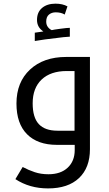

<svg xmlns="http://www.w3.org/2000/svg" viewBox="-20 -799 601 1059"><path d="M245.1 240.2Q143.1 240.2 64.9 189L105 122.1Q137.2 139.2 171.4 150.6Q205.6 162.1 247.1 162.1Q314.9 162.1 353.5 125.7Q392.1 89.4 392.1 28.8V0H293.9Q187.5 0 129.2 -58.6Q70.8 -117.2 70.8 -228Q70.8 -345.7 145.5 -415.3Q220.2 -484.9 345.2 -484.9H476.1V23.9Q476.1 126 415.8 183.1Q355.5 240.2 245.1 240.2ZM391.1 -78.1V-407.2H348.1Q259.3 -407.2 209.7 -360.4Q160.2 -313.5 160.2 -229Q160.2 -150.9 194.1 -114.5Q228 -78.1 296.9 -78.1ZM171.9 -618.7 219.2 -625.5Q184.1 -648.4 184.1 -689Q184.1 -731.9 212.2 -755.4Q240.2 -778.8 286.1 -778.8Q325.2 -778.8 352.1 -763.7L336.9 -718.8Q316.9 -731 287.1 -731Q265.1 -731 250 -718.5Q234.9 -706.1 234.9 -679.7Q234.9 -662.6 243.7 -650.6Q252.4 -638.7 265.1 -632.8Q274.9 -635.3 313 -640.4Q351.1 -645.5 365.2 -645.5V-596.7Q357.4 -596.7 329.8 -594Q302.2 -591.3 228 -581.5L171.9 -572.8Z"/></svg>

Font: Droid Arabic Kufi
Style: Regular
Weight: 400
Designer: Pascal Zoghbi
Foundry: Irfont.ir
Version: Version 1.00 February 28, 2013, initial release